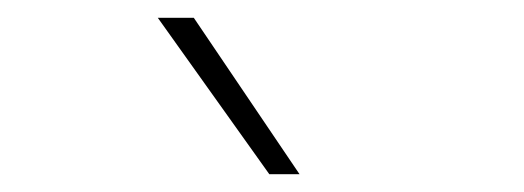

<svg xmlns="http://www.w3.org/2000/svg" viewBox="-20 -828 590 216"><path d="M283 -632 157.5 -808H198L317 -632Z"/></svg>

Font: Encode Sans SC SemiExpanded Thin
Style: Regular
Weight: 250
Width: 6
Designer: Multiple Designers
Foundry: Impallari Type
Version: Version 3.002